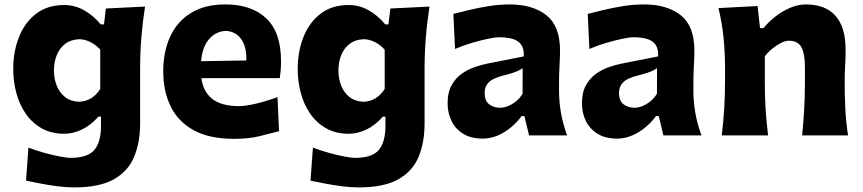

<svg xmlns="http://www.w3.org/2000/svg" viewBox="-20 -596 3800 845"><path d="M306.6 228.8Q271.5 228.8 231.2 223.6Q190.9 218.3 154.7 211.1Q118.5 203.9 94.6 199.1L105.1 53.7Q139.3 66.7 176.9 77.1Q214.5 87.4 245.4 93.1Q276.4 98.8 289.4 98.8Q365.7 98.8 395.1 64Q424.5 29.1 424.5 -43.1V-82.4H412.9Q378.7 -43.8 339.9 -25.6Q301.1 -7.3 262.9 -7.3Q206.1 -7.3 163.7 -31.1Q121.4 -54.9 93.5 -95.3Q65.6 -135.7 51.9 -186.7Q38.2 -237.6 38.2 -292Q38.2 -369 63.6 -433Q88.9 -497.1 138.8 -535.5Q188.6 -573.9 262.4 -573.9Q309.7 -573.9 350.8 -550.5Q391.9 -527.2 423.5 -488.6H437.7L446 -558.6L618.3 -567.1Q607.6 -498 602.1 -430.6Q596.7 -363.1 596.7 -297.2V-53.4Q596.7 30.4 570.3 94.1Q543.9 157.7 480.6 193.3Q417.3 228.8 306.6 228.8ZM328.5 -148.1Q386.4 -150.7 421.1 -204.1V-377.3Q402.3 -398.8 377.8 -410.9Q353.4 -423 329.1 -423.5Q292 -422 267.1 -403.1Q242.2 -384.1 229.8 -353.4Q217.4 -322.8 217.4 -285.5Q217.4 -250.3 229.5 -219.4Q241.5 -188.5 266.2 -169Q290.9 -149.6 328.5 -148.1Z M1010.9 15.1Q1075.2 15.1 1123.9 2.9Q1172.7 -9.3 1208 -18.7L1201.3 -168.6Q1173.3 -158.2 1141.8 -149Q1110.2 -139.8 1081.5 -134.4Q1052.9 -128.9 1032.9 -128.9Q954.1 -128.9 913.8 -161.1Q873.5 -193.4 866.4 -252H1211.3Q1213.7 -269.2 1215.3 -286.8Q1216.8 -304.4 1216.8 -327Q1216.8 -453.8 1152 -515.1Q1087.2 -576.5 971.4 -576.5Q881 -576.5 820.1 -538.7Q759.3 -501 728.8 -434.6Q698.4 -368.2 698.4 -281.9Q698.4 -195.1 730.9 -128.1Q763.3 -61 832.4 -22.9Q901.4 15.1 1010.9 15.1ZM1064.1 -329.9 865.1 -326.7Q870 -387.7 899.1 -422.6Q928.2 -457.5 973.3 -460.1Q1016.3 -458 1041 -424.6Q1065.8 -391.1 1064.1 -329.9Z M1558.6 228.8Q1523.4 228.8 1483.2 223.6Q1442.9 218.3 1406.7 211.1Q1370.4 203.9 1346.5 199.1L1357.1 53.7Q1391.3 66.7 1428.9 77.1Q1466.5 87.4 1497.4 93.1Q1528.3 98.8 1541.3 98.8Q1617.7 98.8 1647.1 64Q1676.4 29.1 1676.4 -43.1V-82.4H1664.9Q1630.7 -43.8 1591.9 -25.6Q1553.1 -7.3 1514.8 -7.3Q1458 -7.3 1415.7 -31.1Q1373.4 -54.9 1345.5 -95.3Q1317.5 -135.7 1303.9 -186.7Q1290.2 -237.6 1290.2 -292Q1290.2 -369 1315.5 -433Q1340.8 -497.1 1390.7 -535.5Q1440.6 -573.9 1514.3 -573.9Q1561.7 -573.9 1602.8 -550.5Q1643.9 -527.2 1675.5 -488.6H1689.6L1697.9 -558.6L1870.3 -567.1Q1859.5 -498 1854.1 -430.6Q1848.6 -363.1 1848.6 -297.2V-53.4Q1848.6 30.4 1822.3 94.1Q1795.9 157.7 1732.6 193.3Q1669.3 228.8 1558.6 228.8ZM1580.4 -148.1Q1638.3 -150.7 1673 -204.1V-377.3Q1654.3 -398.8 1629.8 -410.9Q1605.3 -423 1581.1 -423.5Q1543.9 -422 1519 -403.1Q1494.1 -384.1 1481.8 -353.4Q1469.4 -322.8 1469.4 -285.5Q1469.4 -250.3 1481.4 -219.4Q1493.5 -188.5 1518.1 -169Q1542.8 -149.6 1580.4 -148.1Z M2181.6 -121.7Q2153.6 -121.7 2133.3 -136.7Q2113 -151.7 2113 -186.5Q2113 -210.3 2123.9 -225.2Q2134.9 -240.1 2152.6 -248.7Q2170.2 -257.3 2190.1 -262.2Q2220.4 -269.9 2237.5 -275.6Q2254.6 -281.2 2264.1 -286.2Q2273.6 -291.2 2280.3 -295.9L2279.9 -183.6Q2267.9 -163.6 2250.6 -149.7Q2233.2 -135.9 2215 -128.8Q2196.8 -121.7 2181.6 -121.7ZM2104.8 14Q2138.8 14 2171.1 0.1Q2203.3 -13.8 2230.2 -36.6Q2257.2 -59.4 2275.6 -85.1H2287.9L2308.4 0H2475.9Q2456.4 -53.7 2448.4 -101.9Q2440.4 -150.1 2440.4 -192.9V-237.6Q2440.4 -268.7 2442.5 -307.9Q2444.7 -347.2 2444.7 -374.5Q2444.7 -481.3 2384.7 -528.9Q2324.7 -576.5 2222.5 -576.5Q2176.8 -576.5 2130.2 -569Q2083.7 -561.5 2043.4 -551.7Q2003.1 -541.8 1975.4 -534.7L1982.6 -380.5Q2018.4 -396 2057.8 -407.6Q2097.2 -419.1 2129 -425.6Q2160.8 -432.1 2174.5 -432.1Q2210.6 -432.1 2235.8 -424.8Q2261.1 -417.5 2273.9 -399.1Q2286.8 -380.7 2285.3 -347.7L2123.7 -315.9Q2099.4 -311.2 2069.5 -300.9Q2039.6 -290.7 2012.4 -271.6Q1985.2 -252.6 1967.5 -221Q1949.9 -189.5 1949.9 -141.8Q1949.9 -99.1 1967.1 -63.6Q1984.4 -28.2 2018.7 -7.1Q2053.1 14 2104.8 14Z M2772.9 -121.7Q2745 -121.7 2724.6 -136.7Q2704.3 -151.7 2704.3 -186.5Q2704.3 -210.3 2715.3 -225.2Q2726.2 -240.1 2743.9 -248.7Q2761.6 -257.3 2781.4 -262.2Q2811.7 -269.9 2828.8 -275.6Q2845.9 -281.2 2855.4 -286.2Q2864.9 -291.2 2871.6 -295.9L2871.3 -183.6Q2859.2 -163.6 2841.9 -149.7Q2824.5 -135.9 2806.3 -128.8Q2788.1 -121.7 2772.9 -121.7ZM2696.1 14Q2730.1 14 2762.4 0.1Q2794.6 -13.8 2821.5 -36.6Q2848.5 -59.4 2866.9 -85.1H2879.2L2899.7 0H3067.2Q3047.7 -53.7 3039.7 -101.9Q3031.7 -150.1 3031.7 -192.9V-237.6Q3031.7 -268.7 3033.9 -307.9Q3036 -347.2 3036 -374.5Q3036 -481.3 2976 -528.9Q2916 -576.5 2813.8 -576.5Q2768.1 -576.5 2721.5 -569Q2675 -561.5 2634.7 -551.7Q2594.4 -541.8 2566.7 -534.7L2573.9 -380.5Q2609.7 -396 2649.1 -407.6Q2688.5 -419.1 2720.3 -425.6Q2752.1 -432.1 2765.8 -432.1Q2801.9 -432.1 2827.1 -424.8Q2852.4 -417.5 2865.2 -399.1Q2878.1 -380.7 2876.6 -347.7L2715 -315.9Q2690.8 -311.2 2660.8 -300.9Q2630.9 -290.7 2603.7 -271.6Q2576.5 -252.6 2558.8 -221Q2541.2 -189.5 2541.2 -141.8Q2541.2 -99.1 2558.4 -63.6Q2575.7 -28.2 2610 -7.1Q2644.4 14 2696.1 14Z M3156.6 0H3360.5Q3353 -59.7 3349.5 -114.9Q3346 -170.1 3346 -232.7V-348Q3359.9 -366.5 3379 -382Q3398.1 -397.5 3417.6 -407.1Q3437 -416.8 3451.2 -416.8Q3491.5 -416.8 3507 -388.2Q3522.5 -359.5 3522.5 -301.1V-232.7Q3522.5 -170.1 3519.2 -114.9Q3516 -59.7 3510.3 0H3712.4Q3703.1 -59.7 3700.3 -116.1Q3697.4 -172.5 3697.4 -242.4Q3697.4 -271.6 3699.5 -306.2Q3701.5 -340.7 3701.5 -377.3Q3701.5 -476.7 3656.9 -526.6Q3612.3 -576.5 3526.9 -576.5Q3492.8 -576.5 3458.3 -562Q3423.8 -547.5 3393.3 -523.8Q3362.8 -500 3339.8 -472.2H3325L3314.1 -569.5L3142.1 -560.4Q3158.4 -493 3164.6 -427.6Q3170.9 -362.1 3170.9 -298.2V-242.4Q3170.9 -172.5 3167.2 -116.1Q3163.6 -59.7 3156.6 0Z"/></svg>

Font: Pinar FD VF
Style: Regular
Weight: 300
Designer: Amin Abedi
Version: Version 2.000